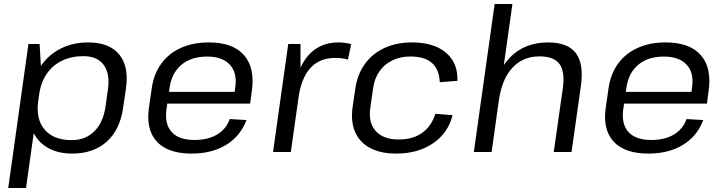

<svg xmlns="http://www.w3.org/2000/svg" viewBox="-20 -760 3623 960"><path d="M340.7 7.9Q266.5 7.9 214.9 -23.5Q163.3 -54.8 140.4 -112Q117.6 -169.1 127.8 -246L135.1 -298.4Q146.3 -375.3 185 -431.2Q223.7 -487 284.3 -517.5Q344.8 -547.9 420.3 -547.9Q526.3 -547.9 575.8 -488.1Q625.3 -428.3 609.9 -318.6L595.7 -221.4Q580.2 -111.7 513.8 -51.9Q447.4 7.9 340.7 7.9ZM122.2 -540H178.1L187.7 -372.3L110.1 180H21.2ZM338.3 -59.4Q407.8 -59.4 452.2 -104.1Q496.6 -148.8 507.8 -228.6L519.2 -309.2Q531.1 -390.7 498.9 -435Q466.6 -479.3 397.2 -479.3Q336.9 -479.3 289.6 -456.3Q242.3 -433.3 213.2 -390.3Q184 -347.4 175.6 -286.6L171.2 -255.7Q158.3 -164.4 203.2 -111.9Q248.2 -59.4 338.3 -59.4Z M937.8 7.9Q859.7 7.9 808.6 -18.7Q757.5 -45.2 735.9 -96.4Q714.3 -147.6 724.6 -220.5L738.8 -319.5Q749.1 -390.7 786.4 -441.9Q823.6 -493.1 884.4 -520.5Q945.2 -547.9 1024.1 -547.9Q1144.3 -547.9 1200 -484.4Q1255.7 -420.8 1239 -304.5L1230.7 -242.1H799.8L808 -300.6H1167.6L1150.3 -277.6L1156.4 -324.4Q1166.6 -396.4 1128.9 -436.8Q1091.2 -477.2 1015 -477.2Q935.9 -477.2 887 -435.9Q838 -394.7 827.8 -320.1L812 -211.9Q802.6 -138.4 839 -99.2Q875.3 -60.1 951.9 -60.1Q1020.1 -60.1 1065.6 -87.4Q1111.1 -114.7 1128.8 -164.8L1212.3 -159.7Q1182.2 -79.3 1110.8 -35.7Q1039.5 7.9 937.8 7.9Z M1421.2 -540H1482.5L1482.5 -341.6L1434.1 0H1345.2ZM1447.9 -297Q1465.5 -420.5 1522.8 -484.2Q1580 -547.9 1671.4 -547.9Q1687.6 -547.9 1703.8 -545.8Q1720 -543.8 1736.2 -539.6L1719.6 -462.2Q1691.6 -470.4 1655.4 -470.4Q1578.7 -470.4 1532.6 -420.6Q1486.5 -370.8 1472.1 -270.7Z M1961.1 7.9Q1883.6 7.9 1831.4 -19.5Q1779.2 -46.9 1756.2 -98.5Q1733.3 -150.1 1742.6 -221.4L1756.8 -318.6Q1767.1 -389.1 1804.6 -440.6Q1842 -492.2 1902.4 -520.1Q1962.7 -547.9 2039.4 -547.9Q2149.5 -547.9 2210 -496.4Q2270.4 -445 2267 -355.8L2178.9 -349Q2176.2 -412.7 2139.8 -445.1Q2103.4 -477.5 2031.7 -477.5Q1981.5 -477.5 1941.7 -458.1Q1902 -438.8 1877.2 -403.4Q1852.3 -368 1845.6 -319.2L1831.4 -220.8Q1821.1 -146.6 1858.9 -104.6Q1896.7 -62.5 1974 -62.5Q2044 -62.5 2090.3 -95.3Q2136.6 -128.1 2157.1 -191L2242.8 -184.2Q2221.3 -95.9 2145.9 -44Q2070.4 7.9 1961.1 7.9Z M2794.2 -319.5Q2805.6 -402.4 2777.4 -440.2Q2749.3 -478.1 2677.4 -478.1Q2594.5 -478.1 2541.9 -421.1Q2489.3 -364.1 2474 -256.7L2424.1 -186.7L2434.3 -253.2Q2456 -396 2529.2 -471.9Q2602.4 -547.9 2719.8 -547.9Q2819.3 -547.9 2859.8 -493.7Q2900.4 -439.5 2883.9 -326L2837.7 0H2748.8ZM2453.2 -740H2542.1L2489 -363.4L2438.1 0H2349.2Z M3221.8 7.9Q3143.7 7.9 3092.6 -18.7Q3041.5 -45.2 3019.9 -96.4Q2998.3 -147.6 3008.6 -220.5L3022.8 -319.5Q3033.1 -390.7 3070.4 -441.9Q3107.6 -493.1 3168.4 -520.5Q3229.2 -547.9 3308.1 -547.9Q3428.3 -547.9 3484 -484.4Q3539.7 -420.8 3523 -304.5L3514.7 -242.1H3083.8L3092 -300.6H3451.6L3434.3 -277.6L3440.4 -324.4Q3450.6 -396.4 3412.9 -436.8Q3375.2 -477.2 3299 -477.2Q3219.9 -477.2 3171 -435.9Q3122 -394.7 3111.8 -320.1L3096 -211.9Q3086.6 -138.4 3123 -99.2Q3159.3 -60.1 3235.9 -60.1Q3304.1 -60.1 3349.6 -87.4Q3395.1 -114.7 3412.8 -164.8L3496.3 -159.7Q3466.2 -79.3 3394.8 -35.7Q3323.5 7.9 3221.8 7.9Z"/></svg>

Font: Pathway Extreme 8pt Thin
Style: Italic
Weight: 100
Italic angle: -8°
Designer: Eduardo Rodriguez Tunni
Foundry: Eduardo Rodriguez Tunni
Version: Version 1.000